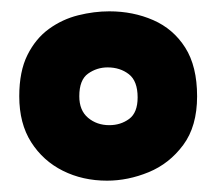

<svg xmlns="http://www.w3.org/2000/svg" viewBox="-20 -692 382 339"><path d="M169 -373Q126 -373 91 -390.5Q56 -408 35 -441Q14 -474 14 -522Q14 -566 28.5 -595Q43 -624 66.5 -641Q90 -658 118 -665Q146 -672 173 -672Q215 -672 250.5 -656.5Q286 -641 307 -608Q328 -575 328 -522Q328 -469 303.5 -436Q279 -403 242.5 -388Q206 -373 169 -373ZM173 -471Q193 -471 208 -482Q223 -493 223 -520Q223 -549 207.5 -561Q192 -573 170 -573Q151 -573 135.5 -562Q120 -551 120 -522Q120 -497 135.5 -484Q151 -471 173 -471Z"/></svg>

Font: Bricolage Grotesque 96pt ExtraBold
Style: Regular
Weight: 800
Designer: Mathieu Triay
Foundry: Atelier Triay
Version: Version 1.001;gftools[0.9.33.dev8+g029e19f]